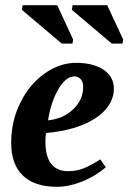

<svg xmlns="http://www.w3.org/2000/svg" viewBox="-20 -715 498 745"><path d="M421.9 -371.1Q421.9 -327.1 389.6 -290Q357.4 -252.9 296.6 -229Q235.8 -205.1 158.7 -199.2Q156.2 -189.5 156.2 -166Q156.2 -50.8 244.6 -50.8Q280.8 -50.8 311.5 -64.7Q342.3 -78.6 369.1 -96.7L390.6 -65.9Q347.7 -29.8 297.4 -10Q247.1 9.8 200.7 9.8Q114.3 9.8 68.8 -33.7Q23.4 -77.1 23.4 -161.1Q23.4 -245.1 59.1 -316.9Q94.7 -388.7 153.3 -429.9Q211.9 -471.2 274.9 -471.2Q342.3 -471.2 382.1 -444.1Q421.9 -417 421.9 -371.1ZM166.5 -248Q226.1 -254.4 264.4 -291.3Q302.7 -328.1 302.7 -377.4Q302.7 -397.9 292.7 -408.2Q282.7 -418.5 269 -418.5Q235.4 -418.5 206.3 -368.7Q177.2 -318.8 166.5 -248ZM219.7 -545.9 64.9 -676.8 67.9 -694.8H202.1L263.7 -561.5L261.2 -545.9ZM413.6 -545.9 258.8 -676.8 261.7 -694.8H396L458 -561.5L455.6 -545.9Z"/></svg>

Font: Tinos
Style: Bold Italic
Weight: 700
Italic angle: -16.333°
Designer: Steve Matteson
Foundry: Monotype Imaging Inc.
Version: Version 1.23